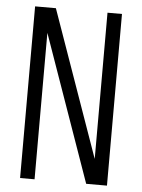

<svg xmlns="http://www.w3.org/2000/svg" viewBox="-53 -777 605 819"><g transform="rotate(5 250.0 -367.5)"><path d="M64 0H126V-627L347 0H436V-735H374V-109L153 -735H64Z"/></g></svg>

Font: Iosevka SS09 Light
Style: Regular
Weight: 300
Monospace: yes
Designer: Belleve Invis
Foundry: Belleve Invis
Version: Version 5.2.1; ttfautohint (v1.8.3)